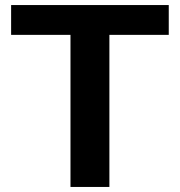

<svg xmlns="http://www.w3.org/2000/svg" viewBox="-20 -740 712 760"><path d="M259 0V-602H24V-720H648V-602H413V0Z"/></svg>

Font: Instrument Sans
Style: Bold
Weight: 700
Designer: Rodrigo Fuenzalida
Foundry: fragTYPE
Version: Version 1.000; ttfautohint (v1.8.4.7-5d5b);gftools[0.9.28]